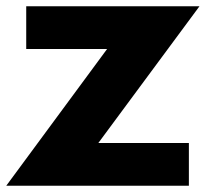

<svg xmlns="http://www.w3.org/2000/svg" viewBox="-34 -595 663 615"><path d="M-14 0H571V-137H281L605 -575H50V-438H309Z"/></svg>

Font: Rabbid Highway Sign IV
Style: Bd
Weight: 400
Foundry: Cannot Into Space Fonts
Version: Version 0.277